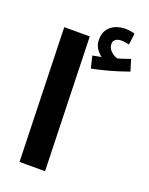

<svg xmlns="http://www.w3.org/2000/svg" viewBox="-154 -911 766 990"><g transform="rotate(20 229.0 -416.0)"><path d="M80 0 59 -732H199L220 0ZM261 -578 245 -644Q280 -650 297.5 -654Q315 -658 335 -663L322 -636Q296 -645 272.5 -671.5Q249 -698 249 -732Q249 -768 265 -790Q281 -812 306 -822Q331 -832 358 -832Q373 -832 386.5 -830Q400 -828 411 -824L403 -762Q393 -764 383 -766Q373 -768 361 -768Q340 -768 328.5 -759Q317 -750 317 -735Q317 -715 329.5 -700.5Q342 -686 359 -678.5Q376 -671 387 -670L343 -666Q370 -673 394 -680.5Q418 -688 439 -696L458 -633Q433 -624 399.5 -613.5Q366 -603 330.5 -594Q295 -585 261 -578Z"/></g></svg>

Font: Noto Sans
Style: Bold
Weight: 700
Designer: Monotype Design Team
Foundry: Monotype Imaging Inc.
Version: Version 2.000;GOOG;noto-source:20170915:90ef993387c0; ttfaut